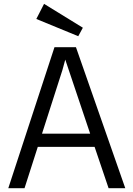

<svg xmlns="http://www.w3.org/2000/svg" viewBox="-20 -997 706 1017"><path d="M268.6 -747.1H382.3L643.6 0H555.2L481 -219.2H180.2L109.9 0H23.9ZM457.5 -289.1 325.7 -681.2 310.5 -625.5 202.6 -289.1ZM172.4 -896.5 213.4 -976.6 418.9 -850.1 394.5 -805.2Z"/></svg>

Font: Armata
Style: Regular
Weight: 400
Designer: Viktoriya Grabowska
Foundry: Viktoriya Grabowska
Version: Version 1.002